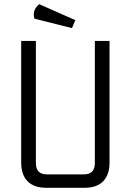

<svg xmlns="http://www.w3.org/2000/svg" viewBox="-20 -895 623 915"><path d="M432 -700H502V-120Q502 -62 471.5 -31Q441 0 382 0H201Q142 0 111.5 -31Q81 -62 81 -120V-700H151V-118Q151 -64 203 -64H380Q432 -64 432 -118ZM339 -799 323 -761 144 -806Q141 -816 141 -825Q141 -854 167 -875Z"/></svg>

Font: Strong
Style: Regular
Weight: 400
Designer: Roman Shchyukin (Gaslight Type Foundry)
Foundry: Cyreal (www.cyreal.org)
Version: Version 1.001